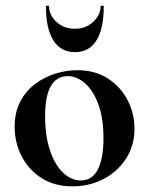

<svg xmlns="http://www.w3.org/2000/svg" viewBox="-20 -648 529 681"><path d="M237 13Q174 13 128 -16Q82 -45 57 -93.5Q32 -142 32 -198Q32 -250 52 -288Q72 -326 105 -350.5Q138 -375 177 -387Q216 -399 254 -399Q318 -399 363.5 -369Q409 -339 433 -292Q457 -245 457 -192Q457 -131 426.5 -84.5Q396 -38 346 -12.5Q296 13 237 13ZM267 -8Q307 -8 327 -47Q347 -86 347 -157Q347 -230 328.5 -279Q310 -328 281 -353Q252 -378 220 -378Q181 -378 160.5 -343Q140 -308 140 -235Q140 -167 157 -115.5Q174 -64 203 -36Q232 -8 267 -8ZM143 -625Q143 -628 148.5 -628Q154 -628 154 -626Q154 -595 180 -570.5Q206 -546 246 -546Q284 -546 310.5 -570.5Q337 -595 337 -626Q337 -628 342.5 -628Q348 -628 348 -625Q348 -546 322 -504.5Q296 -463 246 -463Q196 -463 169.5 -504.5Q143 -546 143 -625Z"/></svg>

Font: Cormorant Infant Light
Style: Bold
Weight: 700
Version: Version 4.001